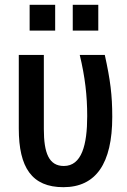

<svg xmlns="http://www.w3.org/2000/svg" viewBox="-20 -768 528 797"><path d="M103 -641H209V-748H103ZM282 -641H388V-748H282ZM243 9C378 9 446 -89 446 -283C446 -373 438 -436 415 -540H311C333 -449 342 -371 342 -286C342 -166 319 -79 245 -79C183 -79 162 -133 162 -232V-540H58V-234C58 -73 112 9 243 9Z"/></svg>

Font: Kathrein 67 Medium Condensed
Style: Regular
Weight: 500
Width: 3
Designer: Lazydogs Typefoundry, based on Open Sans by Ascender Corporation
Foundry: Lazydogs Typefoundry
Version: Version 1.003;PS 001.003;hotconv 1.0.88;makeotf.lib2.5.64775